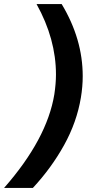

<svg xmlns="http://www.w3.org/2000/svg" viewBox="-41 -820 449 940"><path d="M364 -447Q364 -396 355 -342Q335 -222 273 -110Q211 2 120 100H-21Q189 -139 225 -358Q233 -411 233 -455Q233 -629 138 -800H261Q364 -629 364 -447Z"/></svg>

Font: Oak Sans
Style: Bold Italic
Weight: 700
Italic angle: -9.5°
Foundry: Erik Kennedy, Walven
Version: Version 1.000